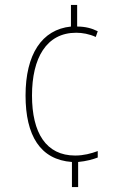

<svg xmlns="http://www.w3.org/2000/svg" viewBox="-20 -744 499 774"><path d="M291 -637V-724H266V-637C148 -625 83 -524 83 -359C83 -198 142 -100 270 -91V10H295V-91C328 -94 356 -102 374 -109V-135C347 -125 317 -117 283 -117C166 -117 109 -208 109 -359C109 -510 167 -612 287 -612C312 -612 340 -607 366 -595L374 -618C350 -630 324 -637 291 -637Z"/></svg>

Font: Noto Sans Kannada Condensed Thin
Style: Regular
Weight: 100
Width: 3
Designer: Jelle Bosma - Monotype Design Team
Foundry: Monotype Imaging Inc.
Version: Version 2.005